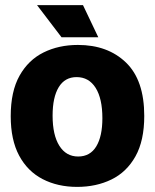

<svg xmlns="http://www.w3.org/2000/svg" viewBox="-20 -718 607 752"><path d="M282 14Q206 14 147 -16.5Q88 -47 55 -108.5Q22 -170 22 -263Q22 -360 56.5 -421.5Q91 -483 150.5 -512.5Q210 -542 285 -542Q402 -542 473.5 -473Q545 -404 545 -264Q545 -167 510.5 -105.5Q476 -44 416.5 -15Q357 14 282 14ZM286 -105Q333 -105 357 -144.5Q381 -184 381 -255Q381 -332 354.5 -374Q328 -416 280 -416Q234 -416 210 -376.5Q186 -337 186 -265Q186 -189 212.5 -147Q239 -105 286 -105ZM221 -572 125 -698H305L365 -572Z"/></svg>

Font: Bricolage Grotesque 48pt ExtraBold
Style: Regular
Weight: 800
Designer: Mathieu Triay
Foundry: Atelier Triay
Version: Version 1.000; ttfautohint (v1.8.4.7-5d5b);gftools[0.9.32]